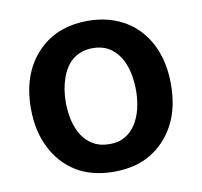

<svg xmlns="http://www.w3.org/2000/svg" viewBox="-67 -625 743 706"><g transform="rotate(-10 304.0 -271.5)"><path d="M304 10.7Q221.6 10.7 163.7 -24.9Q106.2 -60.4 74.9 -123.2Q42.6 -186.4 42.6 -270.6Q42.6 -412.3 129.6 -491.1Q197.4 -552.6 304 -552.6Q345.9 -552.6 381.4 -542.8Q416.9 -533 445.7 -515.4Q474.4 -497.9 496.4 -473.2Q518.5 -448.5 533.4 -418.7Q565.3 -355.1 565.3 -270.6Q565.3 -182.9 532.7 -120.7Q500 -58.9 443 -24.1Q386 10.7 304 10.7ZM304.7 -92.3Q338.1 -91.6 362.6 -105.8Q387.1 -120 403.1 -144.5Q419 -169 427 -201.7Q435 -234.4 435 -271Q435 -305.8 427.7 -338.2Q420.5 -370.7 404.7 -395.8Q388.8 -420.8 364.2 -435.7Q339.5 -450.6 304.7 -450.6Q281.6 -450.6 263 -444.1Q244.3 -437.5 229.8 -425.8Q215.2 -414.1 204.7 -397.5Q194.2 -381 187.5 -361.5Q172.9 -320 172.9 -271Q172.9 -235.8 180.4 -203.5Q187.9 -171.2 203.7 -146.5Q219.5 -121.8 244.5 -107.1Q269.5 -92.3 304.7 -92.3Z"/></g></svg>

Font: Linik Sans SemiBold
Style: Regular
Weight: 600
Designer: Fonts by Rasmus Andersson / Changes by Cristiano Sobral with parts from Marc Monis
Foundry: rsms
Version: Version 3.020; ttfautohint (v1.6)